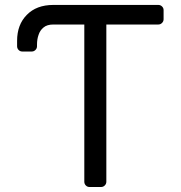

<svg xmlns="http://www.w3.org/2000/svg" viewBox="-20 -747 722 767"><path d="M316.8 -21V-649.1H193.2Q168 -649.1 154.1 -637.4Q139.6 -625.7 133.9 -607.2Q127.8 -590.2 127.8 -568.2V-562.1Q127.8 -553.6 121.6 -547.4Q115.4 -541.2 106.9 -541.2H68.9Q60.4 -541.2 54.3 -547.4Q48.3 -553.6 48.3 -562.1V-583.8Q48.3 -648.4 87 -687.5Q125.7 -727.3 193.2 -727.3H612.6Q621.1 -727.3 627.3 -721.2Q633.5 -715.2 633.5 -706.7V-670.1Q633.5 -661.6 627.3 -655.4Q621.1 -649.1 612.6 -649.1H404.8V-21Q404.8 -12.4 398.6 -6.2Q392.4 0 383.9 0H337.4Q328.8 0 322.8 -6.2Q316.8 -12.4 316.8 -21Z"/></svg>

Font: DeltaSans
Style: Regular
Weight: 400
Designer: Rasmus Andersson
Foundry: rsms
Version: Version 3.012